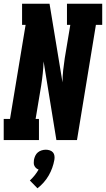

<svg xmlns="http://www.w3.org/2000/svg" viewBox="-31 -755 571 1035"><path d="M-11 0V-114H23L107 -621H88V-735H236L306 -311Q306 -343 309.5 -376Q313 -409 318 -441L348 -621H330V-735H520V-621H486L384 0H273L204 -424Q203 -392 199.5 -359Q196 -326 191 -294L161 -114H179V0ZM171 260 130 218Q144 205 156 190Q168 175 177 159Q169 156 163.5 151Q158 146 154.5 139Q151 132 151 123.5Q151 115 152 107Q154 96 159 85Q164 74 173 66.5Q182 59 193.5 55.5Q205 52 216 52Q227 52 237.5 55.5Q248 59 254.5 66.5Q261 74 262.5 85Q264 96 262 107Q258 129 250.5 150Q243 171 231.5 191Q220 211 204.5 228.5Q189 246 171 260Z"/></svg>

Font: Iosevka Slab Heavy
Style: Italic
Weight: 900
Italic angle: -9°
Monospace: yes
Designer: Belleve Invis
Foundry: Belleve Invis
Version: Version 11.1.0; ttfautohint (v1.8.3)